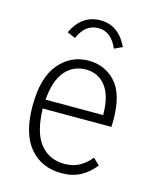

<svg xmlns="http://www.w3.org/2000/svg" viewBox="-101 -706 639 786"><g transform="rotate(15 219.0 -313.0)"><path d="M235 10Q149 10 99 -49.5Q49 -109 49 -226Q49 -346 99 -405Q149 -464 224 -464Q293 -464 338.5 -414.5Q384 -365 384 -254Q384 -246 383.5 -240Q383 -234 383 -226H92Q95 -123 133.5 -76.5Q172 -30 236 -30Q273 -30 299.5 -45Q326 -60 347 -86L374 -60Q349 -27 314.5 -8.5Q280 10 235 10ZM94 -264H338Q338 -345 306.5 -385.5Q275 -426 223 -426Q168 -426 134 -385.5Q100 -345 94 -264ZM145 -539 110 -554Q149 -636 228 -636Q305 -636 344 -554L310 -538Q282 -603 228 -603Q172 -603 145 -539Z"/></g></svg>

Font: Inconsolata SemiCondensed Light
Style: Regular
Weight: 300
Width: 4
Monospace: yes
Designer: Raph Levien, Cyreal, Brenton Simpson
Foundry: Raph Levien, Cyreal, Google
Version: Version 3.100; ttfautohint (v1.8.4.7-5d5b)